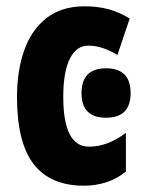

<svg xmlns="http://www.w3.org/2000/svg" viewBox="-20 -580 455 610"><path d="M247 10Q140 10 87 -58.5Q34 -127 34 -272Q34 -354 56.5 -419Q79 -484 127 -522Q175 -560 249 -560Q292 -560 327 -550Q362 -540 392 -521L353 -405Q306 -435 260 -435Q223 -435 202 -393.5Q181 -352 181 -272Q181 -114 263 -114Q322 -114 380 -158V-35Q352 -12 318 -1Q284 10 247 10ZM317 -363Q395 -363 395 -284Q395 -206 317 -206Q239 -206 239 -284Q239 -363 317 -363Z"/></svg>

Font: Noto Sans ExtraCondensed ExtraBold
Style: Regular
Weight: 800
Width: 2
Designer: Monotype Design Team
Foundry: Monotype Imaging Inc.
Version: Version 2.013; ttfautohint (v1.8.4.7-5d5b)